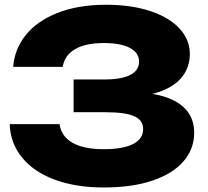

<svg xmlns="http://www.w3.org/2000/svg" viewBox="-20 -787 891 823"><path d="M21.6 -254.8H235.4Q242.8 -202.5 290.7 -175Q338.6 -147.5 424.8 -147.5Q506.5 -147.5 550 -169.5Q593.6 -191.4 593.6 -234Q593.6 -271.5 555.5 -288.7Q517.4 -306 431.8 -306H295.5V-446.4H428.8Q478.2 -446.4 511.2 -455.5Q544.3 -464.7 560.2 -481.6Q576.2 -498.5 576.2 -522.4Q576.2 -560.9 536.6 -581.7Q497.1 -602.5 425.2 -602.5Q346.4 -602.5 301.5 -576.1Q256.6 -549.8 248.8 -500.3H36.6Q41.7 -574.9 89.4 -635.5Q137.2 -696.1 225.7 -731.3Q314.1 -766.6 435.1 -766.6Q541.9 -766.6 623.1 -739.9Q704.2 -713.3 749 -665.3Q793.7 -617.4 793.7 -555.1Q793.7 -501.7 762.5 -459.9Q731.3 -418 664.4 -393.8Q597.5 -369.6 496.1 -370.3V-391.2Q595.3 -395.5 666 -377.8Q736.8 -360.1 774.6 -320Q812.4 -279.8 812.4 -217.5Q812.4 -148.9 766.8 -95.8Q721.2 -42.6 633.9 -13Q546.6 16.6 424.8 16.6Q305.1 16.6 215.1 -16.7Q125.1 -50 74.9 -111.3Q24.6 -172.5 21.6 -254.8Z"/></svg>

Font: Unbounded Variable
Style: Regular
Weight: 400
Designer: Luke Prowse, Jean-Baptiste Morizot, Fátima Lázaro, Florian Runge
Foundry: NaN
Version: Version 1.600;FEAKit 1.0